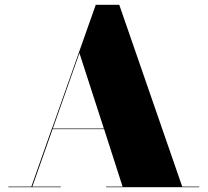

<svg xmlns="http://www.w3.org/2000/svg" viewBox="-20 -785 870 805"><path d="M15 -2.5H111.5L197.5 -246H198L381.5 -765H480L744 -2.5H815V0H424.5V-2.5H494L416.5 -243.5H200.5L115.5 -2.5H235V0H15ZM313 -562.5 201.5 -246H415.5Z"/></svg>

Font: Bodoni* 72pt Fatface
Style: Regular
Weight: 900
Version: Version 2.3